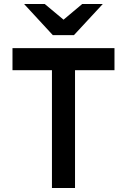

<svg xmlns="http://www.w3.org/2000/svg" viewBox="-20 -941 636 961"><path d="M240 0V-589.5H42.5V-700H553V-589.5H355.5V0ZM244.5 -765 100.5 -921H204L298 -842.5L391.5 -921H494.5L350 -765Z"/></svg>

Font: Overpass SemiBold
Style: Regular
Weight: 600
Designer: Delve Withrington, Dave Bailey, Thomas Jockin
Foundry: Delve Fonts LLC
Version: Version 4.000